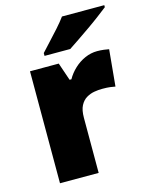

<svg xmlns="http://www.w3.org/2000/svg" viewBox="-115 -841 721 916"><g transform="rotate(-15 245.0 -383.0)"><path d="M400 -563Q416 -563 433 -561Q450 -559 458 -557L441 -377Q431 -379 416.5 -381Q402 -383 376 -383Q358 -383 337.5 -379.5Q317 -376 298.5 -365Q280 -354 268.5 -332Q257 -310 257 -272V0H66V-553H208L238 -465H247Q262 -492 286 -514.5Q310 -537 339.5 -550Q369 -563 400 -563ZM490 -756Q472 -742 445 -721.5Q418 -701 387 -679.5Q356 -658 327.5 -638.5Q299 -619 279 -606H152V-620Q169 -639 193 -664.5Q217 -690 241 -717Q265 -744 281 -766H490Z"/></g></svg>

Font: Noto Sans Devanagari Black
Style: Regular
Weight: 900
Version: Version 2.003